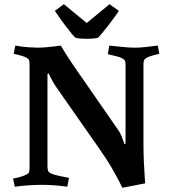

<svg xmlns="http://www.w3.org/2000/svg" viewBox="-20 -876 809 910"><path d="M205 -525V-87Q205 -74 208.5 -65.5Q212 -57 227 -52Q236 -48 255.5 -43.5Q275 -39 291 -36Q307 -33 307 -33L299 9Q265 4 234 2Q203 0 178.8 0Q156.6 0 121.3 2Q86 4 50 9L42 -30Q42 -30 53 -32Q64 -34 79 -38.5Q94 -43 104 -48Q115 -53 117.5 -59.5Q120 -66 120 -79V-573Q120 -584.5 117.5 -591.3Q115 -598 104 -603.1Q95 -608.3 81 -612.1Q67 -616 56 -618.5Q45 -621 45 -621L52.2 -660Q85 -654 115.2 -652Q145.4 -650 160 -650Q173 -650 193 -651.5Q213 -653 233.5 -655.5Q254 -658 268 -660Q268 -660 284.5 -633Q301 -606 330 -563L538 -263Q548 -250 555 -233Q562 -216 566 -204Q570 -192 570 -192L575 -196V-570Q575 -581.5 572 -588.3Q569 -595 558 -600.1Q549 -605.3 533 -609.1Q517 -613 504 -616Q491 -619 491 -619L498 -660Q533 -656 565.5 -653Q598 -650 620 -650Q641.1 -650 669 -653Q697 -656 728 -660L735 -621Q735 -621 724.5 -618.5Q714 -616 700.5 -612.1Q687 -608.3 677 -603.1Q667 -598 663.5 -591.3Q660 -584.5 660 -573V-192.9Q660 -150 662 -107Q664 -64 666 -35.5Q668 -7 668 -7L560 14Q560 14 547.5 -11Q535 -36 510 -79.5Q485 -123 446 -178L246 -464Q238 -475.7 229.5 -490.9Q221 -506 215.5 -517.5Q210 -529 210 -529ZM444 -697Q424 -692 391 -692Q357 -692 338 -697Q332 -701 318 -718.5Q304 -736 287.5 -757.5Q271 -779 258 -798.5Q245 -818 240 -825L283 -856L391 -767L499 -856L543 -825Q540 -819 526.5 -800Q513 -781 496 -759Q479 -737 464.5 -719.5Q450 -702 444 -697Z"/></svg>

Font: Buenard
Style: Regular
Weight: 400
Version: Version 2.000